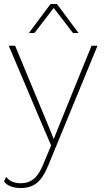

<svg xmlns="http://www.w3.org/2000/svg" viewBox="-23 -730 531 965"><path d="M372 -564H344L247 -690L150 -564H122L231 -710H263ZM467 -500 221 98Q195 163 163 189Q131 215 82 215Q22 215 -3 182L8 159Q32 191 82 191Q120 191 147 169Q174 147 196 92L234 1L179 -127L21 -500H53L227 -81L247 -31L268 -84L437 -500Z"/></svg>

Font: Elaine Sans ExtraLight
Style: Regular
Weight: 275
Designer: Wei Huang
Foundry: Wei Huang
Version: Version 2.001;December 24, 2019;FontCreator 12.0.0.2547 64-b